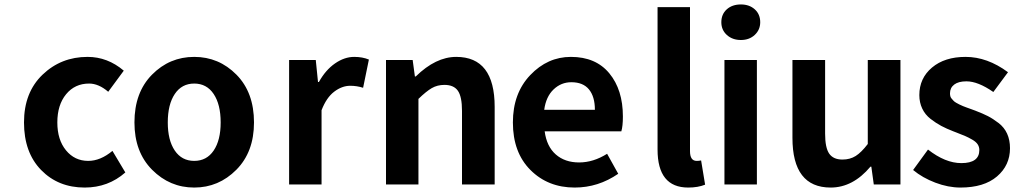

<svg xmlns="http://www.w3.org/2000/svg" viewBox="-20 -830 4572 864"><path d="M361 14Q242 14 165 -65Q88 -144 88 -279Q88 -414 171.5 -494Q255 -574 374 -574Q464 -574 537 -512L467 -417Q424 -454 381 -454Q317 -454 277.5 -406Q238 -358 238 -279Q238 -201 277 -153.5Q316 -106 377 -106Q432 -106 486 -151L544 -54Q467 14 361 14Z M585 -279Q585 -414 664 -494Q743 -574 854 -574Q965 -574 1044 -494Q1123 -414 1123 -279Q1123 -146 1043.5 -66Q964 14 854 14Q744 14 664.5 -66Q585 -146 585 -279ZM973 -279Q973 -360 941.5 -407Q910 -454 854 -454Q798 -454 766.5 -407Q735 -360 735 -279Q735 -199 766.5 -152.5Q798 -106 854 -106Q910 -106 941.5 -152.5Q973 -199 973 -279Z M1281 0V-560H1401L1411 -461H1415Q1445 -515 1487.5 -544.5Q1530 -574 1574 -574Q1611 -574 1640 -562L1614 -435Q1586 -444 1556 -444Q1519 -444 1484 -417.5Q1449 -391 1427 -334V0Z M1717 0V-560H1837L1847 -486H1851Q1941 -574 2033 -574Q2206 -574 2206 -349V0H2059V-331Q2059 -395 2040.5 -421.5Q2022 -448 1980 -448Q1948 -448 1923 -433.5Q1898 -419 1863 -385V0Z M2566 14Q2446 14 2367 -65Q2288 -144 2288 -279Q2288 -410 2366 -492Q2444 -574 2549 -574Q2661 -574 2722 -500Q2783 -426 2783 -306Q2783 -262 2776 -239H2431Q2440 -171 2481 -135Q2522 -99 2586 -99Q2650 -99 2712 -138L2762 -48Q2672 14 2566 14ZM2429 -336H2657Q2657 -395 2630.5 -427.5Q2604 -460 2551 -460Q2505 -460 2471 -427.5Q2437 -395 2429 -336Z M3077 14Q2939 14 2939 -157V-798H3085V-150Q3085 -106 3115 -106Q3125 -106 3135 -108L3153 1Q3121 14 3077 14Z M3240 0V-560H3386V0ZM3226 -730Q3226 -766 3250.5 -788Q3275 -810 3314 -810Q3352 -810 3376.5 -788Q3401 -766 3401 -730Q3401 -696 3376.5 -673Q3352 -650 3314 -650Q3276 -650 3251 -672.5Q3226 -695 3226 -730Z M3718 14Q3546 14 3546 -210V-560H3693V-229Q3693 -165 3711.5 -138.5Q3730 -112 3771 -112Q3805 -112 3830.5 -128Q3856 -144 3885 -182V-560H4032V0H3912L3901 -80H3897Q3818 14 3718 14Z M4302 14Q4247 14 4189 -8Q4131 -30 4089 -65L4156 -157Q4234 -96 4306 -96Q4387 -96 4387 -155Q4387 -169 4379.5 -180.5Q4372 -192 4354.5 -202Q4337 -212 4323 -218Q4309 -224 4283 -234Q4274 -237 4270 -239Q4239 -251 4215.5 -263.5Q4192 -276 4167.5 -295Q4143 -314 4130 -341.5Q4117 -369 4117 -402Q4117 -478 4174 -526Q4231 -574 4325 -574Q4423 -574 4516 -505L4450 -416Q4381 -464 4329 -464Q4293 -464 4274 -449.5Q4255 -435 4255 -410Q4255 -403 4256.5 -397Q4258 -391 4262.5 -386Q4267 -381 4271 -376.5Q4275 -372 4283 -367.5Q4291 -363 4297 -360Q4303 -357 4313.5 -352.5Q4324 -348 4330.5 -346Q4337 -344 4350 -339Q4363 -334 4369 -332Q4403 -319 4425.5 -307.5Q4448 -296 4473.5 -276.5Q4499 -257 4512 -228.5Q4525 -200 4525 -163Q4525 -86 4466.5 -36Q4408 14 4302 14Z"/></svg>

Font: NotoSansHansBold
Style: Bold
Weight: 700
Designer: Ryoko NISHIZUKA  (kana & ideographs); Paul D. Hunt (Latin, Greek & Cyrillic); Wenlong ZHANG  (bopomofo); Sandoll Communi
Foundry: Adobe Systems Incorporated
Version: Version 1.00;December 8, 2021;FontCreator 13.0.0.2675 64-bit